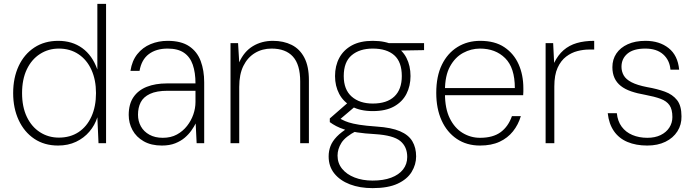

<svg xmlns="http://www.w3.org/2000/svg" viewBox="-20 -740 3595 992"><path d="M280 12Q209 12 157 -23Q105 -58 76.5 -119.5Q48 -181 48 -259Q48 -338 76.5 -399Q105 -460 157.5 -494.5Q210 -529 281 -529Q353 -529 405 -491.5Q457 -454 483 -381V-720H528V0H489L483 -134Q470 -93 442 -60Q414 -27 373 -7.5Q332 12 280 12ZM284 -29Q343 -29 386 -57.5Q429 -86 452.5 -138Q476 -190 476 -259Q476 -327 452.5 -379Q429 -431 385.5 -460Q342 -489 284 -489Q230 -489 186.5 -461Q143 -433 118.5 -381.5Q94 -330 94 -259Q94 -188 118.5 -136.5Q143 -85 186.5 -57Q230 -29 284 -29Z M816 12Q761 12 722.5 -10Q684 -32 664.5 -68Q645 -104 645 -146Q645 -202 669.5 -238Q694 -274 738.5 -291.5Q783 -309 842 -309H990Q990 -365 976 -405.5Q962 -446 930.5 -467.5Q899 -489 846 -489Q787 -489 749 -460.5Q711 -432 701 -374H654Q662 -426 689.5 -460.5Q717 -495 758 -512Q799 -529 846 -529Q916 -529 957.5 -501Q999 -473 1017 -424.5Q1035 -376 1035 -315V0H996L991 -102Q983 -86 969 -66Q955 -46 934.5 -28.5Q914 -11 885 0.5Q856 12 816 12ZM821 -28Q863 -28 894 -45Q925 -62 946.5 -89.5Q968 -117 979 -149Q990 -181 990 -213V-271H846Q789 -271 755 -255Q721 -239 707 -211.5Q693 -184 693 -147Q693 -114 708 -87Q723 -60 752 -44Q781 -28 821 -28Z M1171 0V-517H1210L1216 -418Q1241 -474 1286.5 -501.5Q1332 -529 1390 -529Q1445 -529 1487 -508Q1529 -487 1552.5 -442Q1576 -397 1576 -326V0H1531V-319Q1531 -406 1493.5 -447.5Q1456 -489 1383 -489Q1335 -489 1297 -466Q1259 -443 1237.5 -399.5Q1216 -356 1216 -291V0Z M1905 232Q1839 232 1788 212.5Q1737 193 1707.5 156.5Q1678 120 1678 68Q1678 40 1687.5 15Q1697 -10 1720 -34Q1743 -58 1784 -83L1822 -64Q1764 -34 1744 -2Q1724 30 1724 64Q1724 103 1747.5 132Q1771 161 1812 177Q1853 193 1905 193Q1961 193 2001 178Q2041 163 2062.5 135.5Q2084 108 2084 71Q2084 18 2048 -11.5Q2012 -41 1918 -47Q1863 -50 1825 -56Q1787 -62 1761 -70.5Q1735 -79 1717 -88.5Q1699 -98 1684 -109V-128L1778 -210L1822 -196L1723 -112L1724 -134Q1736 -128 1749 -121Q1762 -114 1782 -107.5Q1802 -101 1836 -95.5Q1870 -90 1927 -86Q2002 -81 2046.5 -62Q2091 -43 2110.5 -10Q2130 23 2130 68Q2130 110 2107 148Q2084 186 2034.5 209Q1985 232 1905 232ZM1906 -166Q1841 -166 1797.5 -190Q1754 -214 1732.5 -255Q1711 -296 1711 -347Q1711 -400 1733 -441Q1755 -482 1798 -505.5Q1841 -529 1906 -529Q1973 -529 2016 -505.5Q2059 -482 2080 -441Q2101 -400 2101 -347Q2101 -296 2080 -255Q2059 -214 2016 -190Q1973 -166 1906 -166ZM1906 -205Q1979 -205 2017.5 -241.5Q2056 -278 2056 -347Q2056 -420 2017 -454.5Q1978 -489 1906 -489Q1838 -489 1797 -454.5Q1756 -420 1756 -347Q1756 -277 1797 -241Q1838 -205 1906 -205ZM1996 -478 1980 -517H2171V-481Z M2460 12Q2391 12 2340 -22.5Q2289 -57 2261.5 -118Q2234 -179 2234 -260Q2234 -346 2263 -405.5Q2292 -465 2343.5 -497Q2395 -529 2461 -529Q2537 -529 2586 -496Q2635 -463 2659.5 -408Q2684 -353 2684 -284Q2684 -275 2684 -267Q2684 -259 2683 -248H2265V-285H2640Q2640 -390 2590 -439.5Q2540 -489 2460 -489Q2414 -489 2372.5 -466.5Q2331 -444 2305 -396.5Q2279 -349 2279 -273V-256Q2279 -179 2304 -128.5Q2329 -78 2370.5 -53Q2412 -28 2460 -28Q2527 -28 2566.5 -57Q2606 -86 2625 -140H2671Q2658 -96 2630.5 -61.5Q2603 -27 2561 -7.5Q2519 12 2460 12Z M2799 0V-517H2838L2843 -415Q2863 -456 2892 -481Q2921 -506 2960 -517.5Q2999 -529 3050 -529V-484H3023Q2994 -484 2963 -476Q2932 -468 2905 -447.5Q2878 -427 2861 -390Q2844 -353 2844 -293V0Z M3324 12Q3266 12 3222 -6.5Q3178 -25 3152 -62.5Q3126 -100 3120 -155H3167Q3171 -114 3192 -85.5Q3213 -57 3247.5 -42.5Q3282 -28 3325 -28Q3364 -28 3393 -42Q3422 -56 3438 -80.5Q3454 -105 3454 -135Q3454 -175 3439 -196.5Q3424 -218 3393 -229.5Q3362 -241 3314 -250Q3273 -257 3241 -268Q3209 -279 3187.5 -296Q3166 -313 3155 -337Q3144 -361 3144 -393Q3144 -433 3164.5 -463.5Q3185 -494 3223.5 -511.5Q3262 -529 3315 -529Q3387 -529 3434.5 -491.5Q3482 -454 3489 -380H3444Q3440 -429 3406.5 -459Q3373 -489 3314 -489Q3253 -489 3222 -463Q3191 -437 3191 -395Q3191 -371 3202.5 -350.5Q3214 -330 3243 -315Q3272 -300 3323 -290Q3375 -281 3415 -266.5Q3455 -252 3478 -223Q3501 -194 3501 -139Q3502 -96 3480 -61.5Q3458 -27 3418 -7.5Q3378 12 3324 12Z"/></svg>

Font: DM Sans 11pt ExtraLight
Style: Regular
Weight: 250
Version: Version 4.004;gftools[0.9.30]